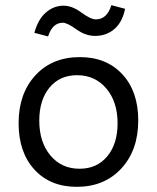

<svg xmlns="http://www.w3.org/2000/svg" viewBox="-20 -713 607 743"><path d="M166 -572 113 -586Q127 -638 157.5 -664.5Q188 -691 226 -691Q259 -691 295 -664.5Q331 -638 351 -638Q394 -638 411 -693L464 -679Q454 -628 423 -601Q392 -574 348 -574Q311 -574 275.5 -599.5Q240 -625 223 -625Q183 -625 166 -572ZM277 10Q174 10 113 -57Q52 -124 52 -236Q52 -351 117 -421.5Q182 -492 289 -492Q392 -492 453.5 -425.5Q515 -359 515 -247Q515 -132 449.5 -61Q384 10 277 10ZM288 -60Q355 -60 395 -108Q435 -156 435 -236Q435 -319 391.5 -370.5Q348 -422 278 -422Q211 -422 171.5 -374Q132 -326 132 -246Q132 -163 175 -111.5Q218 -60 288 -60Z"/></svg>

Font: Cantarell
Style: Regular
Weight: 400
Designer: Dave Crossland, Nikolaus Waxweiler, Florian Fecher, Jacques Le Bailly, Eben Sorkin, Alexei Vanyashin, Alexios Zavras, Em
Version: Version 0.303